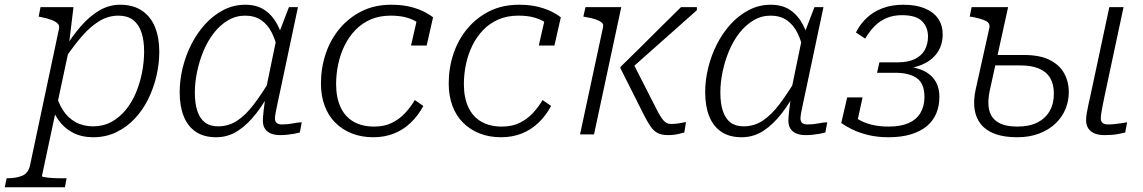

<svg xmlns="http://www.w3.org/2000/svg" viewBox="-90 -567 4822 810"><path d="M-70 223 -62 185H-60Q-21 185 4.5 174Q30 163 37 129L159 -446Q162 -459 153 -468Q144 -477 126 -483.5Q108 -490 83 -495L73 -497L81 -537H220L201 -380L205 -378L87 175Q86 178 93.5 179.5Q101 181 112.5 182.5Q124 184 138 184.5Q152 185 166 185H191L184 223ZM118 -145 144 -180Q154 -136 175 -103Q196 -70 228.5 -52Q261 -34 303 -34Q346 -34 380.5 -53Q415 -72 441 -104Q467 -136 484 -177Q501 -218 509.5 -262.5Q518 -307 518 -350Q518 -397 506.5 -431Q495 -465 471 -483Q447 -501 410 -501Q367 -501 329 -478Q291 -455 255.5 -414Q220 -373 183 -318L176 -352Q212 -411 249.5 -454.5Q287 -498 328.5 -522.5Q370 -547 417 -547Q472 -547 509 -522Q546 -497 564 -452.5Q582 -408 582 -349Q582 -298 570 -246.5Q558 -195 535 -148.5Q512 -102 478 -66Q444 -30 400 -9Q356 12 303 12Q255 12 218 -7Q181 -26 156 -61.5Q131 -97 118 -145Z M1109 -376 1085 -342Q1075 -392 1057.5 -427.5Q1040 -463 1012 -482Q984 -501 944 -501Q905 -501 871.5 -481Q838 -461 812 -427.5Q786 -394 768.5 -352Q751 -310 741.5 -264.5Q732 -219 732 -177Q732 -131 742.5 -99Q753 -67 774.5 -50.5Q796 -34 830 -34Q874 -34 910 -57.5Q946 -81 980 -125.5Q1014 -170 1051 -232L1061 -201Q1029 -138 992 -90Q955 -42 913.5 -15Q872 12 822 12Q770 12 736 -11Q702 -34 685 -76.5Q668 -119 668 -178Q668 -228 680.5 -280Q693 -332 717 -379.5Q741 -427 775 -464.5Q809 -502 852 -524.5Q895 -547 945 -547Q993 -547 1026 -525Q1059 -503 1079.5 -464.5Q1100 -426 1109 -376ZM1167 -537 1095 -197Q1087 -160 1081.5 -134Q1076 -108 1073 -92Q1070 -76 1070 -68Q1070 -54 1077.5 -48Q1085 -42 1100 -42Q1124 -42 1146 -46.5Q1168 -51 1183 -51L1175 -8Q1164 -5 1150 -2.5Q1136 0 1121 1.5Q1106 3 1091 3Q1070 3 1053.5 -3.5Q1037 -10 1028 -23.5Q1019 -37 1019 -58Q1019 -72 1022.5 -103Q1026 -134 1031 -169L1028 -171L1076 -403L1081 -412L1129 -537Z M1489 -33Q1532 -33 1564 -49Q1596 -65 1619.5 -90.5Q1643 -116 1660 -145L1696 -120Q1674 -79 1642.5 -49Q1611 -19 1571.5 -3.5Q1532 12 1485 12Q1435 12 1394.5 -4Q1354 -20 1324.5 -49.5Q1295 -79 1279.5 -121Q1264 -163 1264 -215Q1264 -280 1284 -340Q1304 -400 1343 -446.5Q1382 -493 1436.5 -520Q1491 -547 1560 -547Q1609 -547 1644.5 -537.5Q1680 -528 1703 -515.5Q1726 -503 1737 -494L1710 -375H1644L1671 -493Q1683 -489 1689.5 -483Q1696 -477 1699.5 -470Q1703 -463 1703 -456Q1703 -449 1701 -444Q1691 -459 1672 -472Q1653 -485 1625 -493Q1597 -501 1558 -501Q1511 -501 1474 -485Q1437 -469 1409.5 -440.5Q1382 -412 1364 -375.5Q1346 -339 1337 -297Q1328 -255 1328 -212Q1328 -156 1346.5 -115.5Q1365 -75 1401 -54Q1437 -33 1489 -33Z M2028 -33Q2071 -33 2103 -49Q2135 -65 2158.5 -90.5Q2182 -116 2199 -145L2235 -120Q2213 -79 2181.5 -49Q2150 -19 2110.5 -3.5Q2071 12 2024 12Q1974 12 1933.5 -4Q1893 -20 1863.5 -49.5Q1834 -79 1818.5 -121Q1803 -163 1803 -215Q1803 -280 1823 -340Q1843 -400 1882 -446.5Q1921 -493 1975.5 -520Q2030 -547 2099 -547Q2148 -547 2183.5 -537.5Q2219 -528 2242 -515.5Q2265 -503 2276 -494L2249 -375H2183L2210 -493Q2222 -489 2228.5 -483Q2235 -477 2238.5 -470Q2242 -463 2242 -456Q2242 -449 2240 -444Q2230 -459 2211 -472Q2192 -485 2164 -493Q2136 -501 2097 -501Q2050 -501 2013 -485Q1976 -469 1948.5 -440.5Q1921 -412 1903 -375.5Q1885 -339 1876 -297Q1867 -255 1867 -212Q1867 -156 1885.5 -115.5Q1904 -75 1940 -54Q1976 -33 2028 -33Z M2683 -100 2578 -306 2564 -270Q2610 -311 2658.5 -354Q2707 -397 2755.5 -440Q2804 -483 2850 -524V-537H2783Q2741 -496 2698 -453Q2655 -410 2612.5 -368Q2570 -326 2528 -285L2527 -280L2624 -87Q2641 -53 2655 -33Q2669 -13 2686 -5Q2703 3 2729 3Q2742 3 2754 1.5Q2766 0 2777 -3Q2788 -6 2797 -8L2804 -52Q2792 -50 2775.5 -47Q2759 -44 2742 -44Q2729 -44 2719.5 -50Q2710 -56 2701.5 -68.5Q2693 -81 2683 -100ZM2357 0H2416L2531 -537H2380L2371 -497L2381 -495Q2407 -491 2423.5 -485Q2440 -479 2448.5 -472Q2457 -465 2454 -452Z M3326 -376 3302 -342Q3292 -392 3274.5 -427.5Q3257 -463 3229 -482Q3201 -501 3161 -501Q3122 -501 3088.5 -481Q3055 -461 3029 -427.5Q3003 -394 2985.5 -352Q2968 -310 2958.5 -264.5Q2949 -219 2949 -177Q2949 -131 2959.5 -99Q2970 -67 2991.5 -50.5Q3013 -34 3047 -34Q3091 -34 3127 -57.5Q3163 -81 3197 -125.5Q3231 -170 3268 -232L3278 -201Q3246 -138 3209 -90Q3172 -42 3130.5 -15Q3089 12 3039 12Q2987 12 2953 -11Q2919 -34 2902 -76.5Q2885 -119 2885 -178Q2885 -228 2897.5 -280Q2910 -332 2934 -379.5Q2958 -427 2992 -464.5Q3026 -502 3069 -524.5Q3112 -547 3162 -547Q3210 -547 3243 -525Q3276 -503 3296.5 -464.5Q3317 -426 3326 -376ZM3384 -537 3312 -197Q3304 -160 3298.5 -134Q3293 -108 3290 -92Q3287 -76 3287 -68Q3287 -54 3294.5 -48Q3302 -42 3317 -42Q3341 -42 3363 -46.5Q3385 -51 3400 -51L3392 -8Q3381 -5 3367 -2.5Q3353 0 3338 1.5Q3323 3 3308 3Q3287 3 3270.5 -3.5Q3254 -10 3245 -23.5Q3236 -37 3236 -58Q3236 -72 3239.5 -103Q3243 -134 3248 -169L3245 -171L3293 -403L3298 -412L3346 -537Z M3715 -503Q3679 -503 3650.5 -491Q3622 -479 3600 -457Q3578 -435 3560 -404L3521 -430Q3539 -466 3567 -492Q3595 -518 3633.5 -532.5Q3672 -547 3721 -547Q3775 -547 3812 -531.5Q3849 -516 3868 -488Q3887 -460 3887 -421Q3887 -393 3876.5 -367Q3866 -341 3842 -320Q3818 -299 3780 -287Q3742 -275 3687 -275L3727 -297L3723 -267L3695 -289Q3749 -289 3789 -275.5Q3829 -262 3851 -232.5Q3873 -203 3873 -158Q3873 -119 3859.5 -87.5Q3846 -56 3819 -34Q3792 -12 3752 0Q3712 12 3658 12Q3611 12 3572.5 2.5Q3534 -7 3505.5 -21Q3477 -35 3459 -48L3484 -156H3549L3523 -37Q3515 -38 3506.5 -45Q3498 -52 3494.5 -64.5Q3491 -77 3497 -94Q3509 -77 3532 -63Q3555 -49 3587 -41Q3619 -33 3659 -33Q3709 -33 3742.5 -47.5Q3776 -62 3793 -90.5Q3810 -119 3810 -158Q3810 -215 3777.5 -237.5Q3745 -260 3687 -260H3610L3620 -304H3698Q3741 -304 3769.5 -318Q3798 -332 3811.5 -356.5Q3825 -381 3825 -413Q3825 -452 3800 -477.5Q3775 -503 3715 -503Z M4554 -67Q4554 -75 4556 -89Q4558 -103 4562.5 -125.5Q4567 -148 4574 -181L4650 -537H4590L4514 -181Q4507 -149 4502 -126.5Q4497 -104 4494.5 -88.5Q4492 -73 4492 -60Q4492 -39 4501.5 -25Q4511 -11 4528 -4Q4545 3 4569 3Q4584 3 4599.5 2Q4615 1 4629.5 -2Q4644 -5 4657 -8L4665 -51Q4653 -49 4639.5 -47Q4626 -45 4612 -43.5Q4598 -42 4584 -42Q4569 -42 4561.5 -48.5Q4554 -55 4554 -67ZM4201 12Q4146 12 4108 -2Q4070 -16 4048.5 -42.5Q4027 -69 4021.5 -106Q4016 -143 4026 -189L4084 -450Q4086 -462 4080.5 -469.5Q4075 -477 4059.5 -483Q4044 -489 4015 -495L4001 -497L4009 -537H4163L4086 -187Q4075 -138 4083 -103.5Q4091 -69 4120.5 -51Q4150 -33 4202 -33Q4252 -33 4286 -50Q4320 -67 4338 -98Q4356 -129 4356 -172Q4356 -212 4340 -238.5Q4324 -265 4292.5 -278Q4261 -291 4215 -291H4079L4089 -335H4231Q4296 -335 4337.5 -314.5Q4379 -294 4399 -258.5Q4419 -223 4419 -178Q4419 -141 4405 -107Q4391 -73 4363.5 -46.5Q4336 -20 4295 -4Q4254 12 4201 12Z"/></svg>

Font: Roboto Serif ExtraLight
Style: Italic
Weight: 250
Italic angle: -10°
Designer: Greg Gazdowicz
Foundry: Commercial Type
Version: Version 1.008